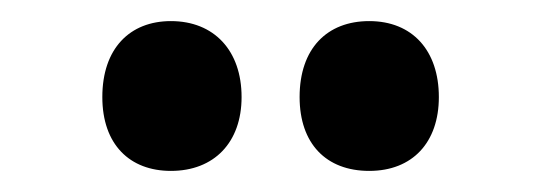

<svg xmlns="http://www.w3.org/2000/svg" viewBox="-20 -777 513 182"><path d="M77 -685C77 -640 103 -615 142 -615C183 -615 209 -642 209 -685C209 -729 183 -757 142 -757C103 -757 77 -731 77 -685ZM264 -685C264 -641 289 -615 330 -615C371 -615 396 -642 396 -685C396 -729 371 -757 330 -757C290 -757 264 -731 264 -685Z"/></svg>

Font: Noto Sans Arabic UI XCn XBd
Style: Regular
Weight: 800
Width: 2
Designer: Monotype Design Team, Nadine Chahine and Nizar Qandah
Foundry: Monotype Imaging Inc.
Version: Version 2.010